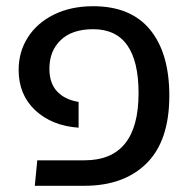

<svg xmlns="http://www.w3.org/2000/svg" viewBox="-20 -598 620 618"><path d="M100 -82H252Q426 -82 426 -298Q426 -504 280 -504Q212 -504 175.5 -469Q139 -434 139 -377Q139 -330 164 -303.5Q189 -277 233 -270V-187Q147 -193 93.5 -243Q40 -293 40 -373Q40 -431 69.5 -477.5Q99 -524 153.5 -551Q208 -578 280 -578Q401 -578 463 -502.5Q525 -427 525 -290Q525 -145 452 -72.5Q379 0 252 0H92Z"/></svg>

Font: FiraGO
Style: Regular
Weight: 400
Designer: bBox Type
Foundry: bBox Type GmbH
Version: Version 1.001;April 20, 2020;FontCreator 12.0.0.2555 64-bit